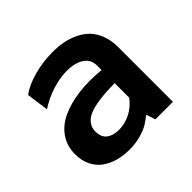

<svg xmlns="http://www.w3.org/2000/svg" viewBox="-143 -727 903 903"><g transform="rotate(-45 308.0 -275.5)"><path d="M310.1 -565.9Q347.2 -565.9 380.4 -559.6Q413.6 -553.2 444.1 -538.3Q474.6 -523.4 496.6 -500.7Q518.6 -478 531.7 -442.9Q544.9 -407.7 544.9 -363.8V0H428.2L413.1 -45.9Q389.2 -27.3 371.3 -16.4Q353.5 -5.4 318.6 4.9Q283.7 15.1 242.2 15.1Q201.7 15.1 166.7 5.4Q131.8 -4.4 104.2 -23.9Q76.7 -43.5 60.8 -76.2Q44.9 -108.9 44.9 -150.9Q44.9 -205.6 73.2 -246.6Q101.6 -287.6 151.6 -310.8Q201.7 -334 268.3 -342.3Q335 -350.6 413.1 -342.8V-373Q413.1 -413.6 380.6 -434.8Q348.1 -456.1 294.9 -456.1Q249.5 -456.1 198 -439.9Q146.5 -423.8 101.1 -394L85.9 -503.9Q120.6 -531.2 182.6 -548.6Q244.6 -565.9 310.1 -565.9ZM413.1 -159.2V-255.9Q374 -255.4 344 -253.2Q314 -251 283.2 -244.9Q252.4 -238.8 232.7 -228.5Q212.9 -218.3 200.4 -200.7Q188 -183.1 188 -159.2Q188 -121.1 211.2 -103.5Q234.4 -85.9 272.9 -85.9Q311.5 -85.9 348.9 -104.5Q386.2 -123 413.1 -159.2Z"/></g></svg>

Font: Stilu SemiBold
Style: Regular
Weight: 600
Designer: Genilson Lima Santos
Foundry: Genilson Lima Santos
Version: Version 1.200;PS 001.200;hotconv 1.0.88;makeotf.lib2.5.64775